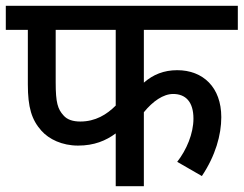

<svg xmlns="http://www.w3.org/2000/svg" viewBox="-20 -642 840 662"><path d="M476 -539H800V-622H0V-539H76V-351C76 -272 89 -229 123 -191C149 -162 194 -140 249 -140C305 -140 345 -157 379 -182V0H476V-255C507 -293 543 -318 577 -318C620 -318 647 -291 647 -233C647 -181 623 -125 591 -84L676 -35C723 -105 743 -177 743 -238C743 -341 680 -400 591 -400C545 -400 508 -385 476 -357ZM172 -539H379V-278C348 -247 309 -223 257 -223C232 -223 212 -229 199 -244C179 -266 172 -288 172 -358Z"/></svg>

Font: Noto Sans Medium
Style: Italic
Weight: 500
Italic angle: -12°
Designer: Monotype Design Team
Foundry: Monotype Imaging Inc.
Version: Version 2.013